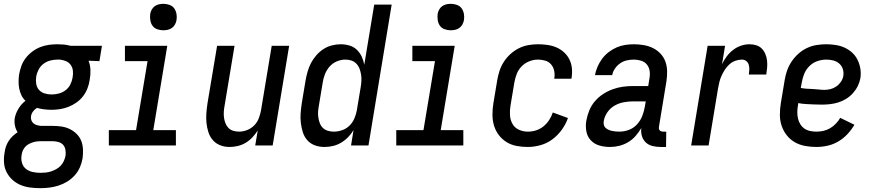

<svg xmlns="http://www.w3.org/2000/svg" viewBox="-41 -759 4561 1002"><path d="M170 223H169Q142 223 115.5 219.5Q89 216 65.5 206Q42 196 23.5 179Q5 162 -6.5 139.5Q-18 117 -20 90.5Q-22 64 -17 37Q-15 21 -10 6Q-5 -9 4 -23Q13 -37 25 -48.5Q37 -60 51 -69Q41 -84 37 -103.5Q33 -123 36 -143Q41 -168 55.5 -192Q70 -216 92 -233Q79 -245 71 -261.5Q63 -278 59.5 -296Q56 -314 56 -333.5Q56 -353 59 -372Q63 -394 71 -416Q79 -438 94 -457Q109 -476 128.5 -490.5Q148 -505 170 -513.5Q192 -522 214.5 -525Q237 -528 259 -528Q276 -528 292 -526.5Q308 -525 323 -521L328 -520H491L478 -440L421 -442Q430 -420 431 -394Q432 -368 427 -342Q424 -320 415.5 -298Q407 -276 392.5 -257Q378 -238 358 -224Q338 -210 316.5 -201.5Q295 -193 272.5 -189.5Q250 -186 228 -186Q208 -186 188.5 -188.5Q169 -191 152 -196Q140 -189 131.5 -177.5Q123 -166 121 -153Q119 -142 122.5 -132Q126 -122 133.5 -115.5Q141 -109 151.5 -106Q162 -103 173 -102H235Q259 -102 281.5 -98.5Q304 -95 324 -85Q344 -75 359.5 -59.5Q375 -44 383 -23.5Q391 -3 392 20.5Q393 44 390 67Q386 91 376 114Q366 137 349 156Q332 175 310 188.5Q288 202 264.5 209.5Q241 217 217 220Q193 223 170 223ZM228 -266Q247 -266 266 -271Q285 -276 301 -288Q317 -300 326 -318Q335 -336 338 -355Q341 -372 339.5 -389Q338 -406 328.5 -419.5Q319 -433 304 -439.5Q289 -446 272 -448H259Q240 -448 221 -443Q202 -438 186 -426Q170 -414 160.5 -396Q151 -378 148 -359Q145 -340 148 -321.5Q151 -303 162.5 -290Q174 -277 191.5 -271.5Q209 -266 228 -266ZM170 143Q184 143 198 141.5Q212 140 225.5 135.5Q239 131 252 124Q265 117 275.5 106Q286 95 292 81.5Q298 68 301 54Q303 39 300.5 23.5Q298 8 289 -2.5Q280 -13 265 -17.5Q250 -22 235 -22H167Q152 -22 136 -18Q120 -14 105.5 -5Q91 4 82.5 18.5Q74 33 72 49Q68 70 73.5 90Q79 110 94 122Q109 134 129 138.5Q149 143 170 143Z M527 0V-80H669L729 -440H611V-520H832L759 -80H877V0ZM811 -601Q795 -601 779.5 -606.5Q764 -612 755 -624.5Q746 -637 743.5 -653.5Q741 -670 743 -687Q745 -698 751 -709Q757 -720 767 -727Q777 -734 788.5 -736.5Q800 -739 812 -739Q828 -739 843.5 -733.5Q859 -728 868 -715.5Q877 -703 880 -686.5Q883 -670 880 -653Q878 -642 872 -631Q866 -620 856 -613Q846 -606 834.5 -603.5Q823 -601 811 -601Z M1157 8Q1131 8 1108 -1Q1085 -10 1069.5 -28Q1054 -46 1046.5 -69.5Q1039 -93 1036.5 -118Q1034 -143 1036 -169Q1038 -195 1042 -221L1092 -520H1183L1131 -207Q1128 -192 1127 -176Q1126 -160 1128 -145Q1130 -130 1135.5 -116Q1141 -102 1151 -91.5Q1161 -81 1176 -76.5Q1191 -72 1207 -72Q1227 -72 1248 -80Q1269 -88 1285 -104Q1301 -120 1309 -140.5Q1317 -161 1321 -182L1377 -520H1468L1382 0H1291L1304 -78Q1292 -59 1276 -42Q1260 -25 1240.5 -13.5Q1221 -2 1199.5 3Q1178 8 1157 8Z M1652 8Q1626 8 1602.5 -0.5Q1579 -9 1563 -27Q1547 -45 1539.5 -68.5Q1532 -92 1529 -117.5Q1526 -143 1528 -169Q1530 -195 1534 -221L1554 -341Q1558 -363 1564.5 -386Q1571 -409 1582 -430Q1593 -451 1609.5 -470Q1626 -489 1646.5 -502.5Q1667 -516 1690.5 -522Q1714 -528 1737 -528Q1760 -528 1782.5 -521.5Q1805 -515 1821 -499.5Q1837 -484 1846.5 -464Q1856 -444 1860 -421L1912 -735H2003L1882 0H1791L1804 -80Q1792 -60 1775.5 -43Q1759 -26 1738.5 -14Q1718 -2 1696 3Q1674 8 1652 8ZM1701 -72Q1723 -72 1744.5 -79.5Q1766 -87 1782.5 -103Q1799 -119 1808 -140Q1817 -161 1821 -182L1841 -302Q1844 -319 1845 -336Q1846 -353 1843.5 -369Q1841 -385 1835.5 -400Q1830 -415 1819 -426.5Q1808 -438 1793 -443Q1778 -448 1761 -448Q1739 -448 1716.5 -438.5Q1694 -429 1678.5 -411Q1663 -393 1654.5 -371Q1646 -349 1643 -327L1623 -207Q1620 -192 1619 -176Q1618 -160 1620.5 -144.5Q1623 -129 1628.5 -115Q1634 -101 1644.5 -91Q1655 -81 1670 -76.5Q1685 -72 1701 -72Z M2027 0V-80H2169L2229 -440H2111V-520H2332L2259 -80H2377V0ZM2311 -601Q2295 -601 2279.5 -606.5Q2264 -612 2255 -624.5Q2246 -637 2243.5 -653.5Q2241 -670 2243 -687Q2245 -698 2251 -709Q2257 -720 2267 -727Q2277 -734 2288.5 -736.5Q2300 -739 2312 -739Q2328 -739 2343.5 -733.5Q2359 -728 2368 -715.5Q2377 -703 2380 -686.5Q2383 -670 2380 -653Q2378 -642 2372 -631Q2366 -620 2356 -613Q2346 -606 2334.5 -603.5Q2323 -601 2311 -601Z M2713 8Q2683 8 2654.5 2.5Q2626 -3 2602.5 -17.5Q2579 -32 2562 -54.5Q2545 -77 2537 -104Q2529 -131 2529 -161Q2529 -191 2534 -221L2554 -341Q2558 -365 2566 -389.5Q2574 -414 2588.5 -436.5Q2603 -459 2623.5 -477.5Q2644 -496 2667.5 -507.5Q2691 -519 2716 -523.5Q2741 -528 2766 -528Q2791 -528 2816 -524.5Q2841 -521 2863 -511.5Q2885 -502 2902.5 -486Q2920 -470 2930.5 -449Q2941 -428 2943.5 -403.5Q2946 -379 2942 -353L2941 -348H2851L2852 -351Q2855 -371 2851 -390Q2847 -409 2835 -423Q2823 -437 2804.5 -442.5Q2786 -448 2766 -448Q2744 -448 2721 -439Q2698 -430 2681 -412.5Q2664 -395 2655.5 -372.5Q2647 -350 2643 -327L2623 -207Q2619 -182 2620.5 -157.5Q2622 -133 2633.5 -112.5Q2645 -92 2667 -82Q2689 -72 2714 -72Q2735 -72 2756 -78.5Q2777 -85 2794.5 -99Q2812 -113 2824.5 -132Q2837 -151 2844 -172L2923 -143Q2912 -111 2891 -82Q2870 -53 2842 -32Q2814 -11 2780 -1.5Q2746 8 2713 8Z M3143 8Q3114 8 3087.5 0.5Q3061 -7 3042.5 -26.5Q3024 -46 3019 -73.5Q3014 -101 3019 -130Q3024 -157 3034.5 -183Q3045 -209 3064 -231Q3083 -253 3107 -268.5Q3131 -284 3157.5 -293.5Q3184 -303 3210.5 -306.5Q3237 -310 3264 -310H3342L3348 -348Q3352 -368 3349.5 -387.5Q3347 -407 3335.5 -421.5Q3324 -436 3305.5 -442Q3287 -448 3267 -448Q3249 -448 3230.5 -444Q3212 -440 3196 -429Q3180 -418 3168.5 -401.5Q3157 -385 3154 -367H3064Q3068 -389 3077.5 -411Q3087 -433 3101.5 -452.5Q3116 -472 3135.5 -487Q3155 -502 3177 -511.5Q3199 -521 3221.5 -524.5Q3244 -528 3267 -528Q3293 -528 3319 -523.5Q3345 -519 3367 -508Q3389 -497 3406 -479Q3423 -461 3431.5 -437.5Q3440 -414 3440.5 -387.5Q3441 -361 3437 -335L3398 -98Q3397 -93 3397.5 -88Q3398 -83 3401.5 -79Q3405 -75 3410 -73.5Q3415 -72 3420 -72H3436L3435 8H3406Q3385 8 3364.5 3Q3344 -2 3329.5 -15.5Q3315 -29 3309 -49Q3303 -69 3306 -91Q3293 -69 3276 -49.5Q3259 -30 3237 -17Q3215 -4 3191 2Q3167 8 3143 8ZM3191 -72Q3216 -72 3240.5 -81Q3265 -90 3283 -109.5Q3301 -129 3310.5 -153Q3320 -177 3324 -201L3329 -230H3264Q3240 -230 3215 -225.5Q3190 -221 3167.5 -208.5Q3145 -196 3129.5 -174Q3114 -152 3110 -128Q3108 -118 3110 -108.5Q3112 -99 3118.5 -92.5Q3125 -86 3134 -82Q3143 -78 3152 -76Q3161 -74 3171 -73Q3181 -72 3191 -72Z M3566 0 3652 -520H3743L3727 -424Q3737 -445 3751.5 -464.5Q3766 -484 3785 -498.5Q3804 -513 3826 -520.5Q3848 -528 3870 -528Q3888 -528 3905 -523Q3922 -518 3934 -506Q3946 -494 3953 -477.5Q3960 -461 3962 -443Q3964 -425 3962.5 -406.5Q3961 -388 3958 -370H3867Q3869 -383 3869.5 -396Q3870 -409 3866.5 -421Q3863 -433 3853.5 -440.5Q3844 -448 3831 -448Q3814 -448 3797 -442Q3780 -436 3766 -423.5Q3752 -411 3742 -395.5Q3732 -380 3724.5 -363.5Q3717 -347 3713 -330Q3709 -313 3706 -296L3657 0Z M4219 8Q4189 8 4160 2.5Q4131 -3 4106.5 -17Q4082 -31 4064.5 -53.5Q4047 -76 4038 -103Q4029 -130 4029 -160Q4029 -190 4034 -221L4054 -341Q4058 -366 4066.5 -390.5Q4075 -415 4090 -437.5Q4105 -460 4125.5 -478.5Q4146 -497 4170.5 -508.5Q4195 -520 4220.5 -524Q4246 -528 4271 -528Q4296 -528 4321 -524Q4346 -520 4367.5 -510Q4389 -500 4406.5 -484Q4424 -468 4434.5 -446.5Q4445 -425 4449 -400.5Q4453 -376 4449 -350Q4445 -329 4435 -309Q4425 -289 4409.5 -272Q4394 -255 4374.5 -243Q4355 -231 4334 -224.5Q4313 -218 4291.5 -215.5Q4270 -213 4249 -213Q4238 -213 4228 -213.5Q4218 -214 4207 -214H4205Q4185 -215 4165 -216Q4145 -217 4125 -221L4123 -207Q4120 -190 4120 -173Q4120 -156 4123.5 -140.5Q4127 -125 4135.5 -111Q4144 -97 4157 -88Q4170 -79 4186.5 -75.5Q4203 -72 4220 -72Q4238 -72 4256 -76Q4274 -80 4290.5 -89.5Q4307 -99 4321 -113.5Q4335 -128 4344 -144L4418 -108Q4403 -82 4381.5 -59Q4360 -36 4333.5 -20.5Q4307 -5 4277.5 1.5Q4248 8 4219 8ZM4261 -290Q4277 -290 4293 -294Q4309 -298 4323 -307.5Q4337 -317 4347 -331.5Q4357 -346 4360 -362Q4363 -381 4357.5 -398.5Q4352 -416 4338.5 -427.5Q4325 -439 4307.5 -443.5Q4290 -448 4271 -448Q4248 -448 4224.5 -440Q4201 -432 4183 -414Q4165 -396 4156 -373.5Q4147 -351 4143 -327L4138 -300Q4153 -297 4168.5 -296Q4184 -295 4199.5 -294.5Q4215 -294 4230.5 -292Q4246 -290 4261 -290Z"/></svg>

Font: Iosevka SS18 Medium
Style: Italic
Weight: 500
Italic angle: -9°
Monospace: yes
Designer: Belleve Invis
Foundry: Belleve Invis
Version: Version 25.1.1; ttfautohint (v1.8.4)